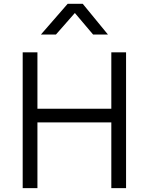

<svg xmlns="http://www.w3.org/2000/svg" viewBox="-20 -970 767 990"><path d="M97 0V-700H173V-409.5H554V-700H630V0H554V-339H173V0ZM191 -792 329 -950.5H406.5L536.5 -792H460L366 -903L268.5 -792Z"/></svg>

Font: Geologica Roman ExtraLight
Style: Regular
Weight: 250
Designer: Sindre Bremnes, Frode Helland
Foundry: Monokrom Skriftforlag AS
Version: Version 1.010;gftools[0.9.28]